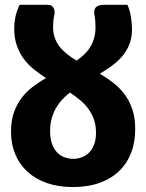

<svg xmlns="http://www.w3.org/2000/svg" viewBox="-20 -748 591 776"><path d="M513.5 -630Q513.5 -595.5 503 -569Q492.5 -542.5 474.5 -521.2Q456.5 -500 433 -482.8Q409.5 -465.5 383.5 -450Q411.5 -433.5 437.2 -413.8Q463 -394 483 -367.5Q503 -341 514.8 -306.5Q526.5 -272 526.5 -226Q526.5 -172.5 509.5 -129.2Q492.5 -86 460.2 -55.5Q428 -25 381.2 -8.5Q334.5 8 275.5 8Q216 8 169.5 -8.2Q123 -24.5 90.8 -54.2Q58.5 -84 41.5 -125Q24.5 -166 24.5 -215.5Q24.5 -260 36.2 -293.5Q48 -327 67.5 -352.5Q87 -378 112.5 -397.2Q138 -416.5 166 -432.5Q140.5 -449 117 -467.8Q93.5 -486.5 76 -510.2Q58.5 -534 48 -564Q37.5 -594 37.5 -632.5Q37.5 -655.5 42 -678.2Q46.5 -701 59 -728.5H172.5Q190 -728.5 196.8 -715.5Q203.5 -702.5 199 -684.5Q196.5 -674 195.5 -661.8Q194.5 -649.5 194.5 -639Q194.5 -614 201.8 -594.2Q209 -574.5 222 -558.2Q235 -542 252.2 -528.5Q269.5 -515 290 -503Q306.5 -514.5 320.5 -528Q334.5 -541.5 344.5 -557.8Q354.5 -574 360.2 -593.5Q366 -613 366 -637Q366 -647.5 365.2 -660Q364.5 -672.5 362.5 -683Q360.5 -692.5 360.8 -700.8Q361 -709 365 -715.2Q369 -721.5 377.2 -725Q385.5 -728.5 399.5 -728.5H495Q505 -706.5 509.2 -679.5Q513.5 -652.5 513.5 -630ZM368 -211.5Q368 -241 359.8 -264.8Q351.5 -288.5 337.2 -308Q323 -327.5 303.8 -343.5Q284.5 -359.5 262.5 -374Q245 -360.5 230.5 -344.5Q216 -328.5 205.2 -309.5Q194.5 -290.5 188.5 -268Q182.5 -245.5 182.5 -218Q182.5 -186.5 190.8 -165Q199 -143.5 212.2 -130.5Q225.5 -117.5 242.2 -111.8Q259 -106 275.5 -106Q292 -106 308.5 -111.5Q325 -117 338.2 -129.5Q351.5 -142 359.8 -162.2Q368 -182.5 368 -211.5Z"/></svg>

Font: Lato Black
Style: Regular
Weight: 900
Designer: Lukasz Dziedzic
Foundry: tyPoland Lukasz Dziedzic
Version: Version 2.007; 2014-02-27